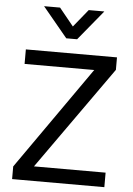

<svg xmlns="http://www.w3.org/2000/svg" viewBox="-62 -995 721 1041"><g transform="rotate(5 298.5 -474.5)"><path d="M44 0V-69L436 -628H57V-707H553V-639L156 -79H546V0ZM270 -786 135 -949H222L300 -853L378 -949H463L329 -786Z"/></g></svg>

Font: Onest
Style: Regular
Weight: 400
Designer: Dmitri Voloshin, Andrey Kudryavtsev
Foundry: Dmitri Voloshin, Andrey Kudryavtsev
Version: Version 1.000;gftools[0.9.33]